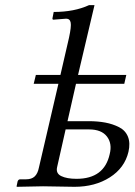

<svg xmlns="http://www.w3.org/2000/svg" viewBox="-20 -718 519 740"><path d="M402.8 -124Q413.1 -164.6 392.1 -191.9Q371.1 -219.2 323.2 -219.2H232.9L200.2 -74.2Q194.3 -49.8 216.1 -39.3Q237.8 -28.8 274.9 -28.8Q381.8 -28.8 402.8 -124ZM272.9 -395 240.2 -251H320.8Q356.9 -251 385.7 -245.6Q414.6 -240.2 439 -227.8Q463.4 -215.3 473.1 -191.2Q482.9 -167 475.1 -132.8Q460.4 -70.8 403.3 -34.4Q346.2 2 267.1 2Q243.7 2 206.8 1Q169.9 0 146 0L44.9 2L43.9 0L47.9 -19Q50.8 -26.9 58.1 -26.9H80.1Q102.1 -26.9 113.8 -38.1Q125.5 -49.3 129.9 -71.8L205.1 -395H109.9L118.2 -429.2H212.9L246.1 -573.2Q255.4 -616.2 252.4 -631.1Q249.5 -646 234.9 -646L186 -642.1Q182.1 -642.1 182.1 -647L187 -671.9Q266.1 -671.9 323.2 -698.2H344.2L280.8 -429.2H466.8L459 -395Z"/></svg>

Font: Common Serif
Style: Bold Italic
Weight: 700
Italic angle: -12°
Designer: Philipp H. Poll, Khaled Hosny
Foundry: Stefan Peev, Context Ltd.
Version: Version 1.026